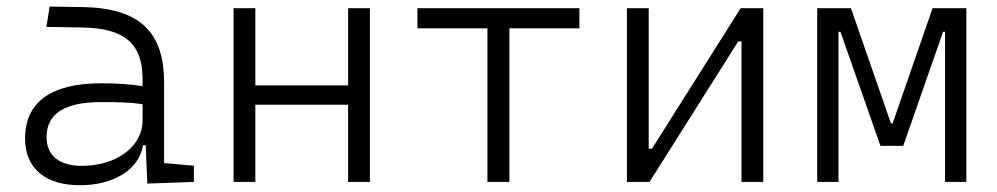

<svg xmlns="http://www.w3.org/2000/svg" viewBox="-20 -542 2970 572"><path d="M418.9 4.9 557.6 0V-48.3L468.8 -56.2V-297.4C468.8 -448.7 393.6 -518.6 224.6 -521L127.9 -522.5L118.2 -461.9L228 -460C350.1 -457.5 404.8 -412.6 404.8 -307.1V-285.2C371.1 -291 328.1 -293.9 281.7 -293.9C132.3 -293.9 54.7 -237.8 54.7 -129.4C54.7 -41 114.3 9.8 218.3 9.8C319.3 9.8 394.5 -37.1 406.2 -109.4H414.1ZM404.8 -231.4V-182.6C404.8 -108.9 331.5 -47.9 223.6 -47.9C156.7 -47.9 118.7 -78.6 118.7 -133.3C118.7 -203.1 172.4 -237.8 279.8 -237.8C320.3 -237.8 366.7 -237.8 404.8 -231.4Z M1017.1 0H1082V-517.6H1017.1V-287.6H740.7V-517.6H675.8V0H740.7V-230H1017.1Z M1432.1 0H1497.6V-457.5H1706.1V-517.6H1223.6V-457.5H1432.1Z M1847.7 0H1915L2179.2 -418.5H2189V0H2253.9V-517.6H2186.5L1922.4 -99.1H1912.6V-517.6H1847.7Z M2414.6 0H2478V-447.3H2483.9L2603 -107.4H2670.9L2789.6 -447.3H2795.4V0H2858.9V-517.6H2758.3L2639.2 -174.3H2634.3L2515.1 -517.6H2414.6Z"/></svg>

Font: Cascadia Mono NF Light
Style: Regular
Weight: 300
Monospace: yes
Designer: Aaron Bell
Foundry: Saja Typeworks
Version: Version 2404.023